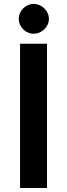

<svg xmlns="http://www.w3.org/2000/svg" viewBox="-20 -942 336 962"><path d="M215.5 0H80.5V-723H215.5ZM225 -847Q225 -832 218.8 -818.8Q212.5 -805.5 202 -795.2Q191.5 -785 177.5 -779Q163.5 -773 148 -773Q133.5 -773 120 -779Q106.5 -785 96.2 -795.2Q86 -805.5 80 -818.8Q74 -832 74 -847Q74 -862.5 80 -876.2Q86 -890 96.2 -900.2Q106.5 -910.5 120 -916.5Q133.5 -922.5 148 -922.5Q163.5 -922.5 177.5 -916.5Q191.5 -910.5 202 -900.2Q212.5 -890 218.8 -876.2Q225 -862.5 225 -847Z"/></svg>

Font: Lato 2
Style: Bold
Weight: 700
Designer: Lukasz Dziedzic with Adam Twardoch and Botio Nikoltchev
Foundry: tyPoland Lukasz Dziedzic
Version: Version 2.015; 2015-08-06; http://www.latofonts.com/